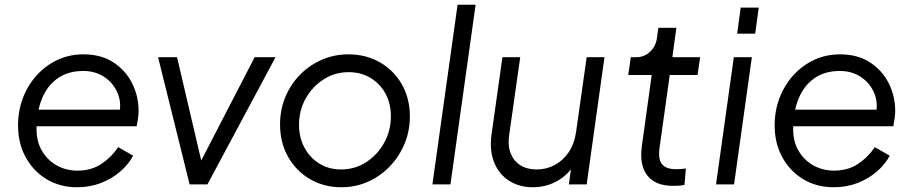

<svg xmlns="http://www.w3.org/2000/svg" viewBox="-20 -777 3845 809"><path d="M305 12Q233 12 177 -21.5Q121 -55 88.5 -114Q56 -173 56 -249Q56 -310 76.5 -364Q97 -418 134.5 -459.5Q172 -501 222 -524.5Q272 -548 332 -548Q406 -548 458 -514Q510 -480 537 -425.5Q564 -371 564 -310Q564 -294 561 -275Q558 -256 556 -245H103L108 -315H518L480 -286Q494 -339 476.5 -382.5Q459 -426 420.5 -452Q382 -478 331 -478Q267 -478 223 -447Q179 -416 156.5 -360.5Q134 -305 134 -232Q134 -179 158 -139.5Q182 -100 221 -79Q260 -58 306 -58Q365 -58 407.5 -86.5Q450 -115 478 -157L541 -121Q522 -85 487 -54.5Q452 -24 405.5 -6Q359 12 305 12Z M779 0 646 -536H726L836 -66H810L1053 -536H1141L854 0Z M1418 12Q1346 12 1287.5 -21.5Q1229 -55 1194.5 -115Q1160 -175 1160 -253Q1160 -314 1182 -367.5Q1204 -421 1243.5 -461.5Q1283 -502 1335.5 -525Q1388 -548 1448 -548Q1522 -548 1580.5 -514.5Q1639 -481 1673 -422Q1707 -363 1707 -286Q1707 -225 1684.5 -171Q1662 -117 1622 -75.5Q1582 -34 1530 -11Q1478 12 1418 12ZM1417 -63Q1476 -63 1523.5 -94Q1571 -125 1599 -176Q1627 -227 1627 -287Q1627 -341 1604 -383Q1581 -425 1540.5 -449Q1500 -473 1449 -473Q1391 -473 1343.5 -442.5Q1296 -412 1268 -362Q1240 -312 1240 -251Q1240 -197 1263 -154.5Q1286 -112 1326 -87.5Q1366 -63 1417 -63Z M1802 0 1908 -757H1984L1878 0Z M2225 12Q2168 12 2125 -15.5Q2082 -43 2062 -93Q2042 -143 2051 -210L2097 -536H2172L2125 -205Q2119 -162 2132 -130Q2145 -98 2173 -80.5Q2201 -63 2241 -63Q2283 -63 2318 -82Q2353 -101 2376.5 -136Q2400 -171 2407 -219L2452 -536H2527L2452 0H2377L2391 -104L2408 -98Q2381 -46 2332.5 -17Q2284 12 2225 12Z M2815 6Q2742 6 2708 -37Q2674 -80 2684 -158L2726 -461H2627L2638 -536H2661Q2695 -536 2719.5 -559.5Q2744 -583 2748 -617L2754 -660H2830L2813 -536H2930L2919 -461H2802L2759 -154Q2755 -127 2759.5 -106.5Q2764 -86 2781 -75Q2798 -64 2830 -64Q2840 -64 2851 -65Q2862 -66 2870 -67L2864 2Q2852 5 2837.5 5.5Q2823 6 2815 6Z M2997 0 3072 -536H3148L3073 0ZM3086 -635 3101 -745H3177L3162 -635Z M3493 12Q3421 12 3365 -21.5Q3309 -55 3276.5 -114Q3244 -173 3244 -249Q3244 -310 3264.5 -364Q3285 -418 3322.5 -459.5Q3360 -501 3410 -524.5Q3460 -548 3520 -548Q3594 -548 3646 -514Q3698 -480 3725 -425.5Q3752 -371 3752 -310Q3752 -294 3749 -275Q3746 -256 3744 -245H3291L3296 -315H3706L3668 -286Q3682 -339 3664.5 -382.5Q3647 -426 3608.5 -452Q3570 -478 3519 -478Q3455 -478 3411 -447Q3367 -416 3344.5 -360.5Q3322 -305 3322 -232Q3322 -179 3346 -139.5Q3370 -100 3409 -79Q3448 -58 3494 -58Q3553 -58 3595.5 -86.5Q3638 -115 3666 -157L3729 -121Q3710 -85 3675 -54.5Q3640 -24 3593.5 -6Q3547 12 3493 12Z"/></svg>

Font: Plus Jakarta Sans
Style: Italic
Weight: 400
Italic angle: -8°
Designer: Gumpita Rahayu
Foundry: Tokotype
Version: Version 2.006